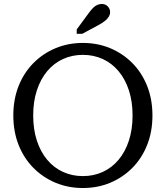

<svg xmlns="http://www.w3.org/2000/svg" viewBox="-20 -936 834 966"><path d="M397 10Q323 10 259.5 -16.5Q196 -43 148 -91.5Q100 -140 73.5 -207Q47 -274 47 -355Q47 -436 73.5 -503Q100 -570 148 -618.5Q196 -667 259.5 -693.5Q323 -720 397 -720Q471 -720 534.5 -693.5Q598 -667 646 -618.5Q694 -570 720.5 -503Q747 -436 747 -355Q747 -274 720.5 -207Q694 -140 646 -91.5Q598 -43 534.5 -16.5Q471 10 397 10ZM397 -50Q451 -50 497 -71Q543 -92 576.5 -132Q610 -172 628.5 -228.5Q647 -285 647 -355Q647 -425 628.5 -481.5Q610 -538 576.5 -578Q543 -618 497 -639Q451 -660 397 -660Q343 -660 297 -639Q251 -618 217.5 -578Q184 -538 165.5 -481.5Q147 -425 147 -355Q147 -285 165.5 -228.5Q184 -172 217.5 -132Q251 -92 297 -71Q343 -50 397 -50ZM430 -875 366 -788V-766H394L476 -810Q494 -820 507 -830Q520 -840 527 -851.5Q534 -863 534 -875Q534 -891 522.5 -903.5Q511 -916 492 -916Q480 -916 469 -911Q458 -906 449 -897Q440 -888 430 -875Z"/></svg>

Font: Roboto Serif 20pt
Style: Regular
Weight: 400
Designer: Greg Gazdowicz
Foundry: Commercial Type
Version: Version 1.008